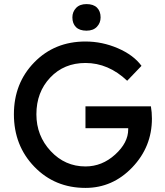

<svg xmlns="http://www.w3.org/2000/svg" viewBox="-20 -909 806 939"><path d="M398 10Q248 10 148 -93.5Q48 -197 48 -350Q48 -502 147.5 -604Q247 -706 398 -706Q480 -706 556.5 -673Q633 -640 672 -587L602 -514Q510 -601 398 -601Q293 -601 225.5 -529.5Q158 -458 158 -350Q158 -245 228 -170Q298 -95 398 -95Q479 -95 543 -153Q607 -211 607 -276V-282H398V-389H718Q723 -360 723 -329Q723 -191 627 -90.5Q531 10 398 10ZM334 -824Q334 -851 352 -870Q370 -889 403 -889Q437 -889 454.5 -871.5Q472 -854 472 -824Q472 -797 454 -778Q436 -759 403 -759Q369 -759 351.5 -776.5Q334 -794 334 -824Z"/></svg>

Font: Easer Grotesk
Style: Regular
Weight: 400
Designer: Boardeaser, Bonnie Shaver-Troup, Thomas Jockin
Foundry: Lexend
Version: Version 1.008;Glyphs 3.1.2 (3151)